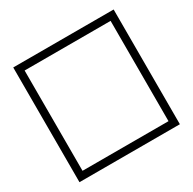

<svg xmlns="http://www.w3.org/2000/svg" viewBox="-153 -847 1005 1002"><g transform="rotate(-30 349.0 -345.5)"><path d="M48.8 0V-691.4H653.8V0ZM610.4 -43.5V-647.9H92.3V-43.5Z"/></g></svg>

Font: Arian AMU Serif
Style: Regular
Weight: 400
Designer: Ruben Hakobyan (Tarumian)
Foundry: Ruben Hakobyan (Tarumian)
Version: Version 1.002